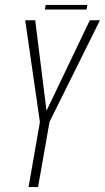

<svg xmlns="http://www.w3.org/2000/svg" viewBox="-20 -757 424 777"><path d="M95.5 0H134L180.5 -264L384.5 -675H343.5L169 -310.5H168L122.5 -675H82L141.5 -263ZM161.5 -718.5H330.5L333.5 -737H165Z"/></svg>

Font: Anybody Condensed ExtraLight
Style: Italic
Weight: 250
Width: 3
Italic angle: -10°
Version: Version 1.113;gftools[0.9.25]